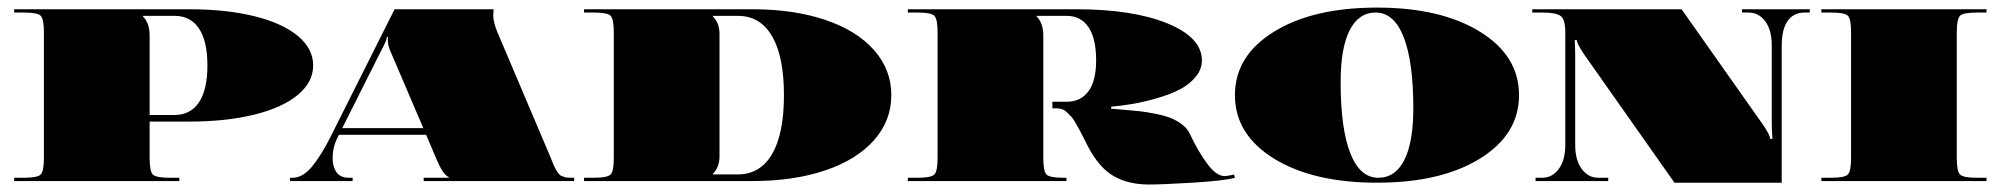

<svg xmlns="http://www.w3.org/2000/svg" viewBox="-20 -479 5293 508"><path d="M17.5 -454.5H480.8Q578.2 -454.5 652.8 -436.2Q727.3 -417.8 767.9 -384Q808.6 -350.1 808.6 -305.9Q808.6 -261.8 767.9 -227.9Q727.3 -194.1 652.8 -175.7Q578.2 -157.3 480.8 -157.3H375.9V-61.2Q375.9 -25.8 384.4 -17.3Q392.9 -8.7 428.3 -8.7H454.5V0H17.5V-8.7H43.7Q79.1 -8.7 87.6 -17.3Q96.2 -25.8 96.2 -61.2V-393.4Q96.2 -428.8 87.6 -437.3Q79.1 -445.8 43.7 -445.8H17.5ZM358.4 -437.1V-435.3Q375.9 -417.8 375.9 -384.6V-174.8H441.4Q484.3 -174.8 506.6 -208.5Q528.8 -242.1 528.8 -305.9Q528.8 -369.8 506.6 -403.4Q484.3 -437.1 441.4 -437.1Z M1100.1 -139.9 1012.2 -345.3Q1006.1 -359.3 1006.1 -374.1Q1006.1 -376.3 1006.1 -378.5L1006.6 -381.1H1003.5Q1003.5 -372.4 988.2 -344.4L885.5 -139.9ZM1024 -454.5H1285.8V-449.3Q1285 -442.3 1285 -438.8Q1285 -420.5 1295.9 -394.2L1433.6 -69.9Q1435.8 -65.1 1439.5 -55.7Q1443.2 -46.3 1444.5 -43.3Q1445.8 -40.2 1449.1 -33.7Q1452.4 -27.1 1453.9 -25.1Q1455.4 -23.2 1458.7 -19Q1462 -14.9 1464.6 -14Q1467.2 -13.1 1471.4 -11.4Q1475.5 -9.6 1480.1 -9.2Q1484.7 -8.7 1490.8 -8.7H1499.1V0H1101V-8.7H1167.4V-10.5Q1152.5 -16.2 1135.5 -56.4L1107.5 -122.4H876.7L872.4 -113.6Q860.1 -89.2 860.1 -60.3Q860.1 -37.6 870.4 -23.2Q880.7 -8.7 902.5 -8.7H913V0H747.4V-8.7H753.9Q781 -8.7 805.3 -38Q829.5 -67.3 853.1 -114.1Z M1551.6 -445.8H1525.3V-454.5H1971.2Q2080 -454.5 2163.5 -426.4Q2246.9 -398.2 2292.6 -346.4Q2338.3 -294.6 2338.3 -227.3Q2338.3 -160 2292.6 -108.2Q2246.9 -56.4 2163.5 -28.2Q2080 0 1971.2 0H1525.3V-8.7H1551.6Q1587 -8.7 1595.5 -17.3Q1604 -25.8 1604 -61.2V-393.4Q1604 -428.8 1595.5 -437.3Q1587 -445.8 1551.6 -445.8ZM1866.3 -17.5H1931.8Q1991.3 -17.5 2022.7 -71.2Q2054.2 -125 2054.2 -227.3Q2054.2 -329.5 2022.7 -383.3Q1991.3 -437.1 1931.8 -437.1H1866.3V-435.3Q1883.7 -417.8 1883.7 -389V-65.6Q1883.7 -36.7 1866.3 -19.2Z M2382 -454.5H2827.8Q2977.3 -454.5 3068.6 -417.2Q3160 -379.8 3160 -319.1Q3160 -295 3142.9 -274.9Q3125.9 -254.8 3100.5 -241.9Q3075.2 -229 3041.3 -219.2Q3007.4 -209.4 2978.1 -204.3Q2948.9 -199.3 2920 -196.7V-191.4Q2928.8 -190.6 2952.8 -188.6Q2976.8 -186.6 2993.7 -184.9Q3010.5 -183.1 3034.3 -178.5Q3058.1 -174 3074.7 -167.8Q3091.3 -161.7 3106.4 -150.6Q3121.5 -139.4 3128.1 -125Q3149.9 -78.2 3174.2 -45.7Q3198.4 -13.1 3220.3 -13.1Q3225.5 -13.1 3245.2 -17L3247.4 -8.7Q3220.3 -0.9 3138.3 4.2Q3056.4 9.2 3019.7 9.2Q2965.9 9.2 2927.2 -12.7Q2888.5 -34.5 2858.4 -91.8Q2854.5 -99.7 2847.2 -113.9Q2840 -128.1 2836.1 -135.3Q2832.2 -142.5 2826 -153.4Q2819.9 -164.3 2814.9 -169.8Q2809.9 -175.3 2803.5 -181.4Q2797.2 -187.5 2790.4 -189.9Q2783.7 -192.3 2775.8 -192.3H2764.4V-209.8H2801.6Q2840 -209.8 2860.1 -237.8Q2880.2 -265.7 2880.2 -319.1Q2880.2 -376.7 2860.1 -406.9Q2840 -437.1 2801.6 -437.1H2722.9V-435.3Q2740.4 -417.8 2740.4 -384.6V-61.2Q2740.4 -25.8 2748.9 -17.3Q2757.4 -8.7 2792.8 -8.7H2801.6V0H2382V-8.7H2408.2Q2443.6 -8.7 2452.1 -17.3Q2460.7 -25.8 2460.7 -61.2V-393.4Q2460.7 -428.8 2452.1 -437.3Q2443.6 -445.8 2408.2 -445.8H2382Z M3350.7 -59.4Q3247.4 -123.3 3247.4 -227.3Q3247.4 -331.3 3350.7 -395.1Q3454.1 -458.9 3623.3 -458.9Q3792.4 -458.9 3895.8 -395.1Q3999.1 -331.3 3999.1 -227.3Q3999.1 -123.3 3895.8 -59.4Q3792.4 4.4 3623.3 4.4Q3454.1 4.4 3350.7 -59.4ZM3619.8 -445.8Q3574.7 -445.8 3550.9 -398.8Q3527.1 -351.8 3527.1 -262.2Q3527.1 -138.5 3552.7 -73.6Q3578.2 -8.7 3626.7 -8.7Q3671.8 -8.7 3695.6 -55.7Q3719.4 -102.7 3719.4 -192.3Q3719.4 -316 3693.8 -380.9Q3668.3 -445.8 3619.8 -445.8Z M4034.1 -454.5H4429.2L4645.5 -147.7Q4663.5 -121.5 4663.5 -111.5H4669.6Q4667.8 -132.4 4667.8 -153V-358.4Q4667.8 -399.5 4650.6 -422.6Q4633.3 -445.8 4606.6 -445.8H4589.2V-454.5H4768.4V-445.8H4755.2Q4725.1 -445.8 4709.6 -423.3Q4694.1 -400.8 4694.1 -358.4V4.4H4410.4L4171.8 -334.4Q4152.1 -363.2 4152.1 -372.8H4146.4Q4147.7 -356.6 4147.7 -330.9V-96.2Q4147.7 -55.1 4165 -31.9Q4182.3 -8.7 4208.9 -8.7H4235.1V0H4042.8V-8.7H4060.3Q4087 -8.7 4104.2 -31.9Q4121.5 -55.1 4121.5 -96.2V-393.4Q4121.5 -427.4 4109.5 -436.6Q4097.5 -445.8 4060.3 -445.8H4034.1Z M4799 -454.5H5236V-445.8H5209.8Q5174.4 -445.8 5165.9 -437.3Q5157.3 -428.8 5157.3 -393.4V-61.2Q5157.3 -25.8 5165.9 -17.3Q5174.4 -8.7 5209.8 -8.7H5236V0H4799V-8.7H4825.2Q4860.6 -8.7 4869.1 -17.3Q4877.6 -25.8 4877.6 -61.2V-393.4Q4877.6 -428.8 4869.1 -437.3Q4860.6 -445.8 4825.2 -445.8H4799Z"/></svg>

Font: FoglihtenBlackPcs
Style: BlackPcs
Weight: 900
Version: Version 0.75